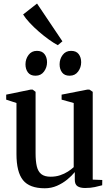

<svg xmlns="http://www.w3.org/2000/svg" viewBox="-20 -1024 606 1055"><path d="M447.5 9Q420.5 9 405.8 -0.8Q391 -10.5 391 -36V-78.5Q374.5 -58 349.5 -37.5Q324.5 -17 293.2 -3.2Q262 10.5 226 10.5Q142.5 10.5 106.5 -34Q70.5 -78.5 70.5 -178V-458L14 -476.5V-504L147.5 -531.5H159.5L175.5 -519.5V-182Q175.5 -139 182.2 -110.2Q189 -81.5 207 -67.2Q225 -53 258 -53Q286.5 -53 310.2 -61Q334 -69 352.8 -81Q371.5 -93 385 -105.5V-458L318.5 -476.5V-504L459 -531.5H471.5L489.5 -519.5V-37L542 -35L541.5 -6Q525 -1.5 501.5 3.8Q478 9 447.5 9ZM175 -608Q147 -608 133.5 -626Q120 -644 120 -670.5Q120 -699.5 136.8 -722Q153.5 -744.5 182.5 -744.5H183.5Q211 -744.5 224.8 -726.5Q238.5 -708.5 238.5 -682Q238.5 -653.5 221.8 -630.8Q205 -608 175.5 -608ZM362 -608Q334.5 -608 321 -626Q307.5 -644 307.5 -670.5Q307.5 -699.5 324.2 -722Q341 -744.5 370 -744.5H371Q399 -744.5 412.5 -726.5Q426 -708.5 426 -682Q426 -653.5 409.2 -630.8Q392.5 -608 363 -608ZM297 -776Q276 -787 248.8 -806.5Q221.5 -826 193.8 -850Q166 -874 143 -898.8Q120 -923.5 107 -944.5L183.5 -1004.5L323 -797L298 -776Z"/></svg>

Font: Merriweather 96pt Medium
Style: Regular
Weight: 500
Version: Version 2.100